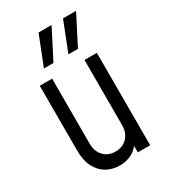

<svg xmlns="http://www.w3.org/2000/svg" viewBox="-194 -872 858 976"><g transform="rotate(-30 235.0 -384.0)"><path d="M215.6 12.2Q172.6 12.2 138.4 -7.3Q104.2 -26.9 84.4 -65.6Q64.5 -104.2 64.5 -161.2V-542.5H137V-161.2Q137 -115.9 162.9 -88.1Q188.9 -60.2 231.2 -60.2Q275.1 -60.2 301.1 -88.1Q327 -115.9 327 -161.2V-542.5H399.5V0H327V-72L339.2 -56.5Q320.8 -23.8 289.4 -5.8Q258 12.2 215.6 12.2ZM126.8 -608 194.5 -780H271L182.8 -608ZM270.5 -608 338.2 -780H414.8L326.5 -608Z"/></g></svg>

Font: Mohave Light
Style: Regular
Weight: 300
Designer: Gumpita Rahayu
Foundry: Tokotype
Version: Version 2.003